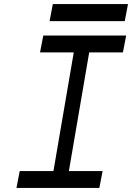

<svg xmlns="http://www.w3.org/2000/svg" viewBox="-20 -925 658 945"><path d="M224 -821 240 -905H610L594 -821ZM61 0 77 -83H243L343 -667H177L193 -750H601L585 -667H419L319 -83H485L469 0Z"/></svg>

Font: Hermit LightItalic
Style: Regular
Weight: 300
Italic angle: -10°
Designer: Pablo Caro
Version: Version 2.000;PS 002.000;hotconv 1.0.88;makeotf.lib2.5.64775